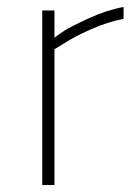

<svg xmlns="http://www.w3.org/2000/svg" viewBox="-20 -530 394 550"><path d="M101 0V-500H136V-422Q146 -430 163.5 -441.5Q181 -453 233 -477Q285 -501 334 -510V-476Q290 -468 240.5 -446Q191 -424 164 -406L136 -389V0Z"/></svg>

Font: TitilliumText22L Th
Style: Thin
Weight: 100
Designer: Campivisivi
Foundry: Campivisivi
Version: 1.000